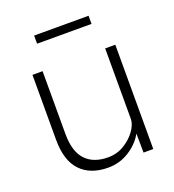

<svg xmlns="http://www.w3.org/2000/svg" viewBox="-130 -797 821 908"><g transform="rotate(-20 281.0 -343.5)"><path d="M261 10Q172 10 122.5 -41.5Q73 -93 73 -198V-525H124V-209Q124 -121 163.5 -78.5Q203 -36 277 -36Q322 -36 358.5 -58.5Q395 -81 417 -112Q439 -143 439 -170V-525H490V0H441L440 -96Q415 -51 367 -20.5Q319 10 261 10ZM144 -656V-697H418V-656Z"/></g></svg>

Font: Readex Pro ExtraLight
Style: Regular
Weight: 200
Designer: Bonnie Shaver-Troup, Thomas Jockin
Foundry: Lexend
Version: Version 1.203; ttfautohint (v1.8.3)